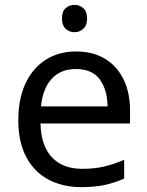

<svg xmlns="http://www.w3.org/2000/svg" viewBox="-20 -757 604 787"><path d="M292 -546Q361 -546 410.5 -516Q460 -486 486.5 -431.5Q513 -377 513 -304V-251H146Q148 -160 192.5 -112.5Q237 -65 317 -65Q368 -65 407.5 -74.5Q447 -84 489 -102V-25Q448 -7 408 1.5Q368 10 313 10Q237 10 178.5 -21Q120 -52 87.5 -113.5Q55 -175 55 -264Q55 -352 84.5 -415Q114 -478 167.5 -512Q221 -546 292 -546ZM291 -474Q228 -474 191.5 -433.5Q155 -393 148 -321H421Q420 -389 389 -431.5Q358 -474 291 -474ZM286 -737Q306 -737 321.5 -723.5Q337 -710 337 -681Q337 -653 321.5 -639Q306 -625 286 -625Q264 -625 249 -639Q234 -653 234 -681Q234 -710 249 -723.5Q264 -737 286 -737Z"/></svg>

Font: Noto Sans Limbu
Style: Regular
Weight: 400
Designer: Monotype Design Team
Foundry: Monotype Imaging Inc.
Version: Version 2.004; ttfautohint (v1.8.4.7-5d5b)